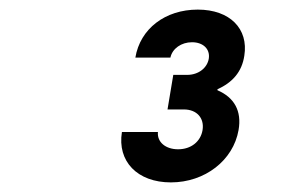

<svg xmlns="http://www.w3.org/2000/svg" viewBox="-20 -904 640 400"><path d="M335 -784C339 -803 358 -816 380 -816C403 -816 418 -802 415 -782C412 -763 394 -748 370 -748H341L329 -676H363C390 -676 406 -658 402 -633C398 -609 378 -593 351 -593C325 -593 307 -608 309 -629H234C224 -568 266 -524 336 -524C407 -524 466 -570 477 -633C484 -673 468 -701 433 -716V-718C464 -732 484 -754 489 -788C498 -844 459 -884 392 -884C324 -884 272 -844 262 -784Z"/></svg>

Font: CommitMono
Style: Bold Italic
Weight: 700
Monospace: yes
Designer: Eigil Nikolajsen
Foundry: Eigil Nikolajsen
Version: Version 1.143